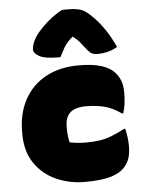

<svg xmlns="http://www.w3.org/2000/svg" viewBox="-58 -891 716 951"><g transform="rotate(-5 300.0 -415.5)"><path d="M345 -564Q412 -564 454.5 -551Q497 -538 519 -515Q537 -497 547.5 -472Q558 -447 558 -409Q558 -386 555 -359Q552 -332 544 -308H538Q492 -340 450.5 -349.5Q409 -359 364 -359Q309 -359 284 -336Q259 -313 259 -266V-258Q259 -239 261 -221.5Q263 -204 267 -188Q287 -184 307 -182Q327 -180 349 -180Q387 -180 416 -184.5Q445 -189 474.5 -200Q504 -211 541 -231H547Q558 -187 558 -145Q558 -107 549 -81.5Q540 -56 520 -36Q495 -11 449 1.5Q403 14 326 14Q248 14 182 -16Q116 -46 76.5 -105Q37 -164 37 -249V-259Q37 -351 74 -419.5Q111 -488 180 -526Q249 -564 345 -564ZM288 -845H317Q354 -845 378 -837.5Q402 -830 430 -802Q498 -737 542 -638Q498 -612 443 -612Q422 -612 410 -620.5Q398 -629 382 -651Q371 -666 359.5 -679.5Q348 -693 328 -708H327Q296 -682 282.5 -657.5Q269 -633 258 -612H252Q180 -612 153 -628Q126 -644 126 -661Q126 -674 131.5 -690Q137 -706 149 -725Q164 -747 188 -771Q212 -795 239 -815Q266 -835 288 -845Z"/></g></svg>

Font: Recursive Mn Csl St XBk
Style: Regular
Weight: 1000
Monospace: yes
Version: Version 1.079;hotconv 1.0.112;makeotfexe 2.5.65598; ttfautoh